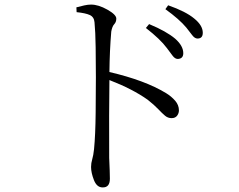

<svg xmlns="http://www.w3.org/2000/svg" viewBox="-20 -774 1040 837"><path d="M314 -721 313 -742Q332 -747 347.5 -750.5Q363 -754 377 -754Q409 -754 448 -732Q487 -710 487 -693Q487 -678 478 -668.5Q469 -659 465 -636Q458 -553 457 -460Q612 -424 704 -368Q727 -354 743.5 -335Q760 -316 760 -293Q760 -280 752 -269.5Q744 -259 728 -259Q712 -259 699.5 -269.5Q687 -280 670 -298Q653 -316 624 -339Q558 -386 457 -425Q455 -283 456 -86Q459 -21 459 5Q459 44 427 43Q402 43 389.5 11Q377 -21 377 -46Q377 -63 382 -79.5Q387 -96 390 -124Q396 -185 397 -283Q398 -381 398 -438Q398 -498 397 -567.5Q396 -637 392 -677Q390 -700 371.5 -708.5Q353 -717 314 -721ZM616 -652 630 -669Q705 -638 744 -605Q779 -574 779 -542Q779 -518 755 -517Q743 -517 732.5 -531Q722 -545 707 -565Q679 -603 616 -652ZM701 -734 713 -751Q790 -724 827 -693Q864 -663 864 -631Q864 -606 841 -606Q829 -606 818 -620.5Q807 -635 792 -654Q762 -690 701 -734Z"/></svg>

Font: Han-Nom Khai
Style: Regular
Weight: 400
Version: Version 1.200;June 22, 2023;FontCreator 14.0.0.2814 64-bit